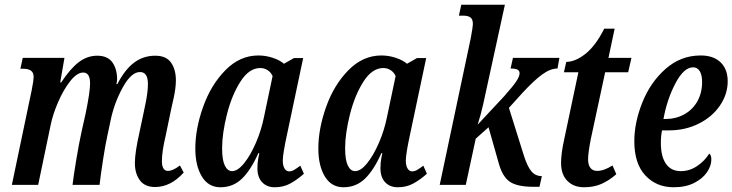

<svg xmlns="http://www.w3.org/2000/svg" viewBox="-20 -780 3090 810"><path d="M549 -92Q549 -136 568 -220L585 -300Q587 -308 595.5 -351Q604 -394 604 -426Q604 -476 571 -476Q534 -477 497.5 -410.5Q461 -344 446 -269L432 -203Q425 -172 415 -108Q405 -44 400 0H286Q290 -35 301.5 -104.5Q313 -174 324 -224L341 -300Q360 -392 360 -428Q360 -474 331 -474Q305 -474 276.5 -438Q248 -402 225.5 -350Q203 -298 194 -254L141 0H30L114 -401Q122 -443 122 -454Q122 -474 110.5 -482Q99 -490 78 -490H66L76 -536H252L234 -432H238Q276 -490 312 -517.5Q348 -545 390 -545Q434 -545 454 -517Q474 -489 474 -446Q474 -436 471 -425H475Q507 -487 546 -516Q585 -545 635 -545Q681 -545 701.5 -516Q722 -487 722 -441Q722 -410 713 -368Q704 -326 702 -319L679 -208Q663 -141 663 -100Q663 -80 669.5 -69.5Q676 -59 688 -59Q710 -59 739 -82L755 -52Q700 9 634 9Q591 9 570 -19.5Q549 -48 549 -92Z M804 -153Q804 -237 837 -329.5Q870 -422 931 -484Q992 -546 1070 -546Q1101 -546 1131 -536Q1161 -526 1178 -511L1220 -535H1259L1192 -218Q1173 -131 1173 -103Q1173 -81 1180.5 -69Q1188 -57 1200 -57Q1210 -57 1220.5 -63Q1231 -69 1247 -81L1262 -47Q1234 -22 1205 -6Q1176 10 1139 10Q1106 10 1086 -11Q1066 -32 1066 -70Q1066 -93 1069.5 -111.5Q1073 -130 1074 -134H1070Q1038 -62 1000.5 -26Q963 10 910 10Q859 10 831.5 -35.5Q804 -81 804 -153ZM1094 -288 1130 -459Q1123 -475 1109 -484Q1095 -493 1078 -493Q1031 -493 994.5 -436Q958 -379 937.5 -298Q917 -217 917 -154Q917 -105 928.5 -81.5Q940 -58 959 -58Q983 -58 1010 -91.5Q1037 -125 1060 -178.5Q1083 -232 1094 -288Z M1323 -153Q1323 -237 1356 -329.5Q1389 -422 1450 -484Q1511 -546 1589 -546Q1620 -546 1650 -536Q1680 -526 1697 -511L1739 -535H1778L1711 -218Q1692 -131 1692 -103Q1692 -81 1699.5 -69Q1707 -57 1719 -57Q1729 -57 1739.5 -63Q1750 -69 1766 -81L1781 -47Q1753 -22 1724 -6Q1695 10 1658 10Q1625 10 1605 -11Q1585 -32 1585 -70Q1585 -93 1588.5 -111.5Q1592 -130 1593 -134H1589Q1557 -62 1519.5 -26Q1482 10 1429 10Q1378 10 1350.5 -35.5Q1323 -81 1323 -153ZM1613 -288 1649 -459Q1642 -475 1628 -484Q1614 -493 1597 -493Q1550 -493 1513.5 -436Q1477 -379 1456.5 -298Q1436 -217 1436 -154Q1436 -105 1447.5 -81.5Q1459 -58 1478 -58Q1502 -58 1529 -91.5Q1556 -125 1579 -178.5Q1602 -232 1613 -288Z M2184 -388 2127 -325 2190 -124Q2205 -77 2222 -57Q2239 -37 2266 -37L2256 8H2229Q2162 8 2130.5 -13.5Q2099 -35 2083 -95L2041 -243L1987 -195L1945 0H1835L1966 -619Q1975 -668 1975 -678Q1975 -699 1964.5 -706.5Q1954 -714 1934 -714H1916L1926 -760H2110L2038 -430Q2029 -387 2018.5 -340.5Q2008 -294 1995 -254L2107 -374Q2145 -417 2158.5 -437.5Q2172 -458 2172 -471Q2172 -481 2163.5 -486Q2155 -491 2134 -491L2144 -536H2340L2332 -491Q2302 -491 2267.5 -466Q2233 -441 2184 -388Z M2347 -92Q2347 -133 2360 -191L2420 -475H2359L2369 -519Q2407 -519 2450 -553Q2493 -587 2529 -659H2573L2547 -536H2644L2630 -475H2533L2473 -196Q2461 -136 2461 -108Q2461 -84 2471 -71.5Q2481 -59 2499 -59Q2528 -59 2564 -82L2580 -45Q2549 -18 2517 -4Q2485 10 2444 10Q2400 10 2373.5 -17Q2347 -44 2347 -92Z M2656 -184Q2656 -263 2690 -348Q2724 -433 2788 -489.5Q2852 -546 2936 -546Q2990 -546 3020 -517Q3050 -488 3050 -437Q3050 -383 3017.5 -335Q2985 -287 2928 -258.5Q2871 -230 2803 -230H2773Q2768 -207 2768 -177Q2768 -120 2789.5 -89Q2811 -58 2852 -58Q2889 -58 2921 -79.5Q2953 -101 2972 -132Q2981 -126 2981 -107Q2981 -81 2963 -54Q2945 -27 2909 -8.5Q2873 10 2822 10Q2749 10 2702.5 -40Q2656 -90 2656 -184ZM2788 -278Q2831 -278 2866.5 -297.5Q2902 -317 2922 -352.5Q2942 -388 2942 -434Q2942 -464 2932 -480Q2922 -496 2904 -496Q2865 -496 2829.5 -428.5Q2794 -361 2779 -278Z"/></svg>

Font: Noto Serif CondSemiBold
Style: Italic
Weight: 600
Width: 3
Italic angle: -12°
Designer: Monotype Design Team
Foundry: Monotype Imaging Inc.
Version: Version 1.001